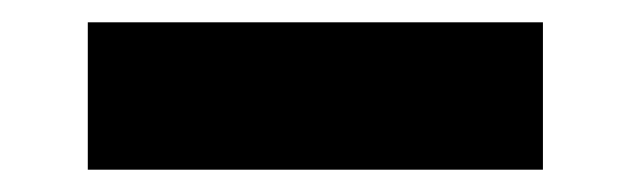

<svg xmlns="http://www.w3.org/2000/svg" viewBox="-20 -440 569 173"><path d="M469.2 -419.9V-287.1H59.1V-419.9Z"/></svg>

Font: Righteous
Style: Regular
Weight: 400
Version: Version 1.000